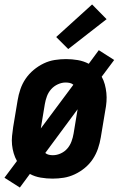

<svg xmlns="http://www.w3.org/2000/svg" viewBox="-29 -793 549 861"><path d="M60 48 -9 4 47 -71Q38 -87 32.5 -105.5Q27 -124 25 -143.5Q23 -163 25 -183Q27 -203 30 -223L50 -343Q54 -368 62.5 -393Q71 -418 86 -440Q101 -462 122 -479.5Q143 -497 167 -508.5Q191 -520 216.5 -524Q242 -528 267 -528Q294 -528 320 -523.5Q346 -519 369 -507L414 -568L483 -524L427 -449Q436 -433 441 -414.5Q446 -396 448 -376.5Q450 -357 448.5 -337Q447 -317 443 -297L423 -177Q419 -152 410.5 -127Q402 -102 387.5 -80Q373 -58 352 -40.5Q331 -23 306.5 -11.5Q282 0 257 4Q232 8 207 8Q180 8 153.5 3.5Q127 -1 105 -13ZM154 -217 300 -413Q293 -419 284 -421Q275 -423 265 -423Q248 -423 230.5 -415Q213 -407 200.5 -393Q188 -379 181.5 -361.5Q175 -344 172 -326ZM208 -97Q226 -97 243.5 -105Q261 -113 273 -127Q285 -141 291.5 -158.5Q298 -176 301 -194L319 -303L174 -107Q181 -101 190 -99Q199 -97 208 -97ZM277 -573 223 -627 384 -773 449 -707Z"/></svg>

Font: Iosevka SS04 Extrabold Oblique
Style: Regular
Weight: 800
Italic angle: -9°
Monospace: yes
Designer: Belleve Invis
Foundry: Belleve Invis
Version: Version 19.0.0; ttfautohint (v1.8.4)